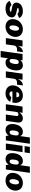

<svg xmlns="http://www.w3.org/2000/svg" viewBox="2476 -3258 943 5935"><g transform="rotate(90 2947.5 -290.5)"><path d="M245 10C391 10 501 -54 517 -166C524 -214 515 -288 382 -321L303 -338C252 -351 225 -354 227 -372C229 -392 271 -400 305 -400C357 -400 395 -381 410 -354L536 -410C514 -470 452 -526 326 -526C175 -526 75 -451 62 -347C50 -258 108 -210 204 -193L279 -179C310 -174 344 -166 341 -145C338 -126 294 -119 264 -119C199 -119 152 -153 135 -177L9 -118C33 -48 114 10 245 10Z M807 10C968 10 1096 -101 1118 -255C1140 -412 1047 -526 884 -526C730 -526 597 -418 574 -255C552 -100 647 10 807 10ZM826 -111C763 -111 761 -207 769 -262C777 -318 804 -407 867 -407C929 -407 933 -318 925 -262C917 -207 888 -111 826 -111Z M1157 0H1351L1385 -247C1393 -302 1424 -359 1568 -344L1593 -526C1497 -526 1433 -457 1397 -374L1417 -516H1229Z M1555 161H1750L1783 -77C1802 0 1872 10 1916 10C2025 10 2124 -63 2151 -260C2178 -442 2107 -526 1998 -526C1931 -526 1871 -491 1836 -447L1845 -516H1650ZM1857 -116C1814 -116 1794 -152 1806 -239L1812 -284C1825 -373 1856 -399 1900 -399C1940 -399 1971 -377 1956 -264C1939 -150 1903 -116 1857 -116Z M2185 0H2379L2413 -247C2421 -302 2452 -359 2596 -344L2621 -526C2525 -526 2461 -457 2425 -374L2445 -516H2257Z M2808 -203H3150L3157 -248C3179 -401 3102 -526 2932 -526C2767 -526 2642 -399 2621 -251C2599 -95 2703 10 2865 10C2979 10 3075 -41 3129 -134L2985 -169C2963 -134 2921 -111 2880 -111C2833 -111 2798 -141 2808 -203ZM2825 -326C2832 -377 2862 -414 2917 -414C2971 -414 2992 -377 2985 -326Z M3202 0H3396L3444 -342C3448 -371 3485 -389 3514 -389C3544 -389 3572 -371 3568 -342L3520 0H3715L3767 -368C3780 -465 3727 -526 3636 -526C3565 -526 3501 -488 3453 -416L3467 -516H3274Z M4001 10C4084 10 4139 -40 4169 -88L4182 0H4319L4423 -742H4229L4186 -438C4164 -511 4107 -526 4056 -526C3929 -526 3841 -425 3818 -262C3795 -96 3858 10 4001 10ZM4071 -116C4025 -116 3999 -150 4015 -264C4031 -377 4068 -399 4108 -399C4152 -399 4177 -373 4164 -284L4157 -239C4146 -152 4114 -116 4071 -116Z M4715 -742H4520L4496 -579H4691ZM4682 -516H4488L4416 0H4610Z M4901 10C4984 10 5039 -40 5069 -88L5082 0H5219L5323 -742H5129L5086 -438C5064 -511 5007 -526 4956 -526C4829 -526 4741 -425 4718 -262C4695 -96 4758 10 4901 10ZM4971 -116C4925 -116 4899 -150 4915 -264C4931 -377 4968 -399 5008 -399C5052 -399 5077 -373 5064 -284L5057 -239C5046 -152 5014 -116 4971 -116Z M5559 10C5720 10 5848 -101 5870 -255C5892 -412 5799 -526 5636 -526C5482 -526 5349 -418 5326 -255C5304 -100 5399 10 5559 10ZM5578 -111C5515 -111 5513 -207 5521 -262C5529 -318 5556 -407 5619 -407C5681 -407 5685 -318 5677 -262C5669 -207 5640 -111 5578 -111Z"/></g></svg>

Font: United Sans Black
Style: Italic
Weight: 900
Italic angle: -8°
Designer: Pablo Impallari, Rodrigo Fuenzalida (Modified by Dan O. Williams)
Version: Version 1.000;PS 001.000;hotconv 1.0.88;makeotf.lib2.5.64775